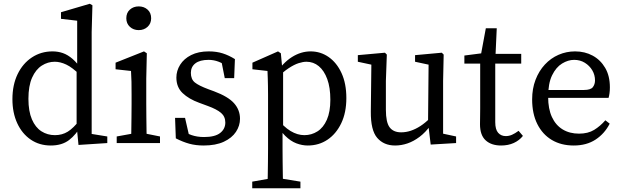

<svg xmlns="http://www.w3.org/2000/svg" viewBox="-20 -760 3310 1020"><path d="M131 -235Q131 -169 149.5 -126Q168 -83 200 -62.5Q232 -42 272 -42Q310 -42 340 -60.5Q370 -79 404 -123L413 -96Q385 -45 347 -16Q309 13 250 13Q189 13 143 -18.5Q97 -50 71.5 -105.5Q46 -161 46 -233Q46 -309 73.5 -366Q101 -423 149.5 -455Q198 -487 259 -487Q288 -487 314 -478Q340 -469 365.5 -447Q391 -425 417 -386L407 -360Q364 -402 332 -417Q300 -432 271 -432Q234 -432 202 -411.5Q170 -391 150.5 -347.5Q131 -304 131 -235ZM451 -51 550 -35V0L397 10L387 -92V-385L390 -398V-650L304 -660V-695L457 -740L471 -732L467 -590V0Z M717 -600Q689 -600 670 -617.5Q651 -635 651 -663Q651 -692 670 -709Q689 -726 717 -726Q745 -726 764 -709Q783 -692 783 -663Q783 -635 764 -617.5Q745 -600 717 -600ZM760 0H676Q677 -23 677.5 -60.5Q678 -98 678.5 -138.5Q679 -179 679 -210V-257Q679 -298 678.5 -325.5Q678 -353 676 -383L594 -392V-427L745 -487L760 -477L757 -342V-210Q757 -179 757.5 -138.5Q758 -98 758.5 -60.5Q759 -23 760 0ZM730 -55 830 -35V0H600V-35L710 -55Z M1062 13Q1020 13 985.5 3.5Q951 -6 914 -25L910 -134H963L990 -16L941 -39V-73Q967 -53 997 -42.5Q1027 -32 1064 -32Q1122 -32 1149.5 -53.5Q1177 -75 1177 -109Q1177 -141 1154 -160.5Q1131 -180 1084 -197L1038 -214Q983 -234 950 -265.5Q917 -297 917 -348Q917 -384 937 -416Q957 -448 995.5 -467.5Q1034 -487 1089 -487Q1130 -487 1163 -476.5Q1196 -466 1228 -446L1224 -345H1174L1154 -446L1190 -430V-404Q1166 -423 1140.5 -432.5Q1115 -442 1088 -442Q1042 -442 1018 -423.5Q994 -405 994 -373Q994 -339 1015 -322Q1036 -305 1087 -286L1117 -275Q1192 -247 1223.5 -211.5Q1255 -176 1255 -129Q1255 -92 1233.5 -59.5Q1212 -27 1169 -7Q1126 13 1062 13Z M1735 -230Q1735 -295 1718.5 -340Q1702 -385 1673.5 -408.5Q1645 -432 1608 -432Q1590 -432 1566.5 -424.5Q1543 -417 1514 -398Q1485 -379 1448 -343L1439 -361Q1483 -427 1531 -457Q1579 -487 1630 -487Q1683 -487 1726 -457Q1769 -427 1794.5 -371.5Q1820 -316 1820 -239Q1820 -162 1793 -105.5Q1766 -49 1720 -18Q1674 13 1615 13Q1585 13 1554.5 1.5Q1524 -10 1495 -38.5Q1466 -67 1439 -119L1448 -135Q1487 -86 1523.5 -64Q1560 -42 1597 -42Q1635 -42 1666.5 -62Q1698 -82 1716.5 -124Q1735 -166 1735 -230ZM1453 185 1576 205V240H1320V205L1433 185ZM1404 30V-257Q1404 -285 1403.5 -305.5Q1403 -326 1402.5 -344.5Q1402 -363 1401 -383L1321 -392V-427L1457 -487L1472 -477L1480 -392L1484 -390V-78L1481 -72V28Q1481 63 1481.5 98.5Q1482 134 1482.5 169.5Q1483 205 1484 240H1401Q1402 205 1402.5 170Q1403 135 1403.5 100Q1404 65 1404 30Z M2403 0 2268 8 2254 -109 2257 -431 2278 -412 2185 -432V-467L2327 -480L2337 -470L2334 -330V-31L2310 -55L2403 -35ZM2030 -330V-177Q2030 -110 2050 -83.5Q2070 -57 2111 -57Q2137 -57 2162.5 -65.5Q2188 -74 2213.5 -90.5Q2239 -107 2264 -132H2285V-81H2234L2269 -96Q2241 -57 2209 -33Q2177 -9 2144.5 2Q2112 13 2079 13Q2019 13 1984 -27.5Q1949 -68 1950 -167L1953 -431L1974 -412L1881 -432V-467L2025 -480L2035 -470Z M2571 -474H2749V-422H2571ZM2611 -111Q2611 -72 2626.5 -54.5Q2642 -37 2667 -37Q2684 -37 2700 -44Q2716 -51 2735 -65L2758 -38Q2739 -14 2709.5 -0.5Q2680 13 2642 13Q2590 13 2560 -14.5Q2530 -42 2530 -100Q2530 -118 2530.5 -136.5Q2531 -155 2531 -184V-422H2447V-465L2571 -481L2531 -448L2561 -610H2619L2611 -435Z M3035 -487Q3087 -487 3128.5 -464.5Q3170 -442 3195 -399.5Q3220 -357 3220 -296Q3220 -279 3218 -264.5Q3216 -250 3213 -240H2844V-282H3082Q3118 -282 3129.5 -297Q3141 -312 3141 -333Q3141 -362 3126.5 -386.5Q3112 -411 3087 -426.5Q3062 -442 3030 -442Q2998 -442 2966 -422.5Q2934 -403 2913 -360Q2892 -317 2892 -245Q2892 -182 2912 -138.5Q2932 -95 2969 -72.5Q3006 -50 3056 -50Q3104 -50 3136.5 -70Q3169 -90 3196 -121L3219 -103Q3192 -50 3144 -18.5Q3096 13 3028 13Q2961 13 2911.5 -16.5Q2862 -46 2834.5 -101Q2807 -156 2807 -232Q2807 -289 2825 -336Q2843 -383 2874.5 -417Q2906 -451 2947.5 -469Q2989 -487 3035 -487Z"/></svg>

Font: Adobe Variable Font Prototype
Style: Regular
Weight: 389
Designer: Frank Grießhammer
Foundry: Adobe
Version: Version 1.004;hotconv 1.0.113;makeotfexe 2.5.65598